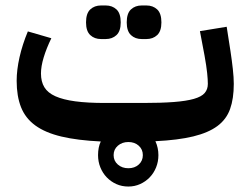

<svg xmlns="http://www.w3.org/2000/svg" viewBox="-20 -508 910 703"><path d="M450 175Q426 175 406 166Q386 157 371 141.5Q356 126 347.5 105Q339 84 339 60Q339 31 349 10Q264 6 205 -8Q146 -22 109.5 -48.5Q73 -75 57 -115.5Q41 -156 41 -212Q41 -252 51.5 -298.5Q62 -345 82 -393L168 -368Q150 -331 140 -298Q130 -265 130 -239Q130 -209 142.5 -188.5Q155 -168 183 -155.5Q211 -143 255.5 -137Q300 -131 364 -131H504Q571 -131 616.5 -134.5Q662 -138 690 -146Q718 -154 729.5 -167.5Q741 -181 741 -201Q741 -216 738.5 -240.5Q736 -265 729 -304L712 -394L810 -410L824 -320Q829 -287 832.5 -255.5Q836 -224 836 -201Q836 -147 822.5 -109Q809 -71 776 -46.5Q743 -22 687.5 -8.5Q632 5 549 9Q560 33 560 60Q560 84 551.5 105Q543 126 528 141.5Q513 157 493 166Q473 175 450 175ZM350 -365Q326 -365 310.5 -379.5Q295 -394 295 -426Q295 -459 310.5 -473.5Q326 -488 350 -488H367Q391 -488 406.5 -473.5Q422 -459 422 -426Q422 -394 406.5 -379.5Q391 -365 367 -365ZM499 -365Q475 -365 459.5 -379.5Q444 -394 444 -426Q444 -459 459.5 -473.5Q475 -488 499 -488H516Q540 -488 555.5 -473.5Q571 -459 571 -426Q571 -394 555.5 -379.5Q540 -365 516 -365ZM450 108Q473 108 488 94.5Q503 81 503 60Q503 39 488 25.5Q473 12 450 12Q427 12 411.5 25.5Q396 39 396 60Q396 81 411.5 94.5Q427 108 450 108Z"/></svg>

Font: IBM Plex Arabic SemiBold
Style: Regular
Weight: 600
Designer: Mike Abbink, Paul van der Laan, Pieter van Rosmalen, Wael Morcos, Khajak Apelian
Foundry: Bold Monday
Version: Version 1.0